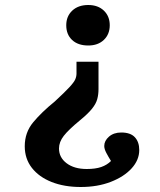

<svg xmlns="http://www.w3.org/2000/svg" viewBox="-20 -552 639 768"><path d="M374 -305V-195Q374 -174 369 -155.5Q364 -137 348 -117Q332 -97 299 -70Q254 -33 235 -8.5Q216 16 216 42Q216 78 246.5 101Q277 124 327 124Q362 124 385 116Q408 108 424 92Q414 76 405.5 60Q397 44 397 32Q397 11 416 -5.5Q435 -22 465 -22Q502 -22 519.5 -3Q537 16 537 48Q537 88 506.5 121.5Q476 155 423 175.5Q370 196 303 196Q237 196 186.5 176Q136 156 107.5 119.5Q79 83 79 33Q79 -22 112.5 -62.5Q146 -103 199 -146Q239 -183 257.5 -203Q276 -223 281 -234.5Q286 -246 286 -258V-305ZM333 -532Q372 -532 395.5 -509.5Q419 -487 419 -451Q419 -415 395.5 -392.5Q372 -370 333 -370Q292 -370 268.5 -392Q245 -414 245 -451Q245 -487 269 -509.5Q293 -532 333 -532Z"/></svg>

Font: Literata 7pt SemiBold
Style: Regular
Weight: 600
Designer: Latin by Veronika Burian and Jose Scaglione. Greek by Irene Vlachou. Cyrillic by Vera Evstafieva.
Foundry: TypeTogether
Version: Version 3.002